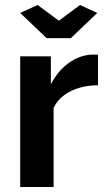

<svg xmlns="http://www.w3.org/2000/svg" viewBox="-20 -750 427 770"><path d="M373 -408Q312 -408 264 -384.5Q216 -361 195 -317V0H61V-524H184V-412Q212 -466 255 -497Q298 -528 346 -531Q357 -531 363 -531Q369 -531 373 -530ZM131 -730 216 -667 301 -730 370 -698 264 -597H167L61 -698Z"/></svg>

Font: YasnoRaleway
Style: Bold
Weight: 700
Designer: Matt McInerney, Pablo Impallari, Rodrigo Fuenzalida
Foundry: Matt McInerney, Pablo Impallari, Rodrigo Fuenzalida
Version: Version 4.026